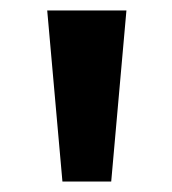

<svg xmlns="http://www.w3.org/2000/svg" viewBox="-20 -738 328 366"><path d="M221 -718H70L99 -392H192Z"/></svg>

Font: Falling Sky
Style: Bd+
Weight: 400
Designer: Paul D. Hunt
Foundry: Adobe Systems Incorporated
Version: Version 1.02